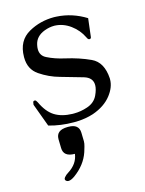

<svg xmlns="http://www.w3.org/2000/svg" viewBox="-111 -535 653 863"><g transform="rotate(-15 215.0 -103.0)"><path d="M237.8 -466.8Q309.6 -462.9 373.5 -423.3L363.3 -337.9Q362.3 -330.6 355.5 -330.6H354Q348.1 -331.1 343.3 -342.3Q325.7 -378.9 292 -403.6Q258.3 -428.2 219.2 -429.7H216.8Q194.3 -429.7 170.9 -420.9Q128.9 -404.8 121.1 -366.7Q118.7 -356 118.7 -347.2Q118.7 -316.4 146 -303.2Q180.7 -285.6 226.6 -275.4Q289.6 -261.2 341.1 -237.3Q392.6 -213.4 397.5 -137.2V-132.3Q397.5 -96.2 369.6 -60.1Q339.4 -21 282.2 -1Q246.6 10.7 203.1 12.2H189.9Q129.9 12.2 75.2 -3.4L35.6 -110.8L37.1 -120.6Q37.6 -127.9 45.9 -127.9H46.9Q51.8 -127 57.1 -116.2Q79.6 -67.9 112.1 -47.6Q144.5 -27.3 194.3 -25.9H202.1Q233.4 -25.9 264.6 -36.6Q299.3 -48.3 313.5 -78.1Q326.2 -105 326.2 -124.5Q326.2 -159.7 286.6 -171.4Q224.1 -189.5 182.6 -201.2Q134.3 -214.4 91.8 -243.2Q49.8 -271.5 49.8 -327.1V-329.6Q50.3 -405.3 108.4 -437.5Q161.6 -467.3 226.1 -467.3Q231.9 -467.3 237.8 -466.8ZM156.7 25.4H161.1Q210 25.4 210.9 66.4L211.9 106.4Q211.9 116.7 207.8 130.6Q203.6 144.5 200.7 154.3Q182.1 209.5 128.4 248.5Q110.8 260.7 99.6 260.7Q92.3 260.7 87.9 256.3Q84.5 252.9 84.5 249Q84.5 245.1 88.4 240.2Q95.7 231 107.4 224.1Q152.3 195.8 158.2 150.4Q105.5 150.4 105 108.9L104 68.8V67.4Q104 25.9 156.7 25.4Z"/></g></svg>

Font: Caudex
Style: Regular
Weight: 400
Version: Version 1.01